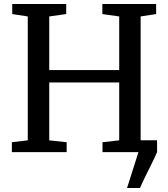

<svg xmlns="http://www.w3.org/2000/svg" viewBox="-20 -763 845 963"><path d="M617.2 180 674.4 0 655.8 -59.6H767.8V0Q755 29.6 739.4 60.8Q723.9 92 708.8 122.4Q693.8 152.7 682.3 180ZM119.3 -59.1V-680.6L41.4 -692.4V-743H312.1V-692.4L227 -680.6V-411.6H577.9V-680.5L493.4 -692.4V-743H763.1V-692.4L685.4 -680.6V-59.1L765.2 -49.6V0H494.1V-49.6L577.9 -59.2V-349.5H227V-59.1L314.4 -49.6V0H39.5V-49.6Z"/></svg>

Font: Merriweather Light
Style: Regular
Weight: 300
Designer: Eben Sorkin
Foundry: Eben Sorkin
Version: Version 2.100